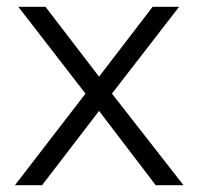

<svg xmlns="http://www.w3.org/2000/svg" viewBox="-20 -546 585 566"><path d="M24 0H104L272 -219L439 0H521L310 -270L508 -526H430L272 -320L114 -526H34L232 -270Z"/></svg>

Font: Chess Sans
Style: Regular
Weight: 400
Designer: Wolf Bōese
Foundry: Wolf Bōese
Version: Version 7.223;Glyphs 3.3 (3306)